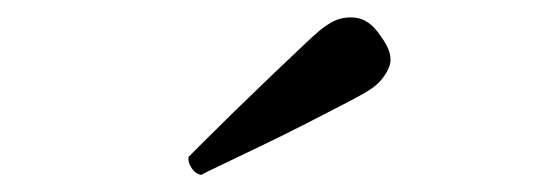

<svg xmlns="http://www.w3.org/2000/svg" viewBox="-20 -984 640 224"><path d="M215 -780Q208 -781 203.5 -788Q199 -795 200 -801Q203 -804 218 -819Q233 -834 254.5 -855Q276 -876 298 -897Q320 -918 337.5 -934.5Q355 -951 362 -955Q376 -965 393.5 -963.5Q411 -962 424 -942Q440 -921 434 -906Q428 -891 414 -881Q407 -876 386 -865Q365 -854 337.5 -840Q310 -826 283 -813Q256 -800 237 -791Q218 -782 215 -780Z"/></svg>

Font: Zen Antique
Style: Regular
Weight: 400
Designer: Yoshimichi Ohira
Foundry: Positype
Version: Version 1.001